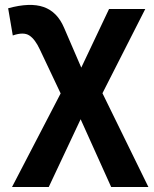

<svg xmlns="http://www.w3.org/2000/svg" viewBox="-20 -536 616 766"><path d="M28 210 247 -211.5 245.5 -113.5 139 -338.5Q120 -379.5 97 -394.5Q74 -409.5 31 -394.5L12.5 -503Q100 -527 154.2 -508Q208.5 -489 235.5 -425.5L327 -213.5L283.5 -222.5L415 -500H559.5L359.5 -106.5L366.5 -209.5L572 210H423.5L282 -104L322 -103.5L174.5 210Z"/></svg>

Font: Geologica Thin Roman Medium
Style: Regular
Weight: 500
Version: Version 1.010;gftools[0.9.28]